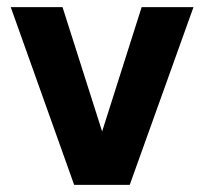

<svg xmlns="http://www.w3.org/2000/svg" viewBox="-20 -516 570 536"><path d="M187 0 10 -496H154.6L265.1 -149L375.4 -496H520.1L342.2 0Z"/></svg>

Font: Atkinson Hyperlegible Next
Style: Regular
Weight: 400
Designer: Elliott Scott, Megan Eiswerth, Linus Boman, Theodore Petrosky, Letters from Sweden
Foundry: Applied Design Works, Letters from Sweden
Version: Version 2.001